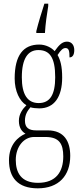

<svg xmlns="http://www.w3.org/2000/svg" viewBox="-20 -786 439 1047"><path d="M178 -616V-606H225C228 -657 236 -710 243 -753V-766H222C209 -726 188 -658 178 -616ZM186 241C300 241 363 172 363 64C363 -15 330 -75 240 -75H177C138 -75 116 -89 116 -128C116 -162 131 -183 146 -201C157 -197 180 -195 194 -195C277 -195 319 -259 319 -363C319 -426 309 -459 294 -486C312 -514 324 -524 337 -524C356 -524 359 -507 359 -473C377 -473 385 -489 385 -513C385 -538 372 -559 345 -559C314 -559 295 -530 278 -507C261 -526 230 -543 194 -543C108 -543 60 -486 60 -358C60 -289 87 -234 124 -212C103 -192 83 -164 83 -127C83 -88 101 -67 119 -57C79 -40 29 2 29 88C29 181 76 241 186 241ZM191 -224C129 -224 99 -272 99 -364C99 -468 133 -513 189 -513C250 -513 281 -474 281 -365C281 -270 253 -224 191 -224ZM187 211C95 211 66 155 66 86C66 14 110 -39 166 -39H228C303 -39 325 -2 325 67C325 149 287 211 187 211Z"/></svg>

Font: Noto Serif Sinhala ExtraCondensed ExtraLight
Style: Regular
Weight: 200
Width: 2
Designer: Jelle Bosma - Monotype Design Team
Foundry: Monotype Imaging Inc.
Version: Version 2.007